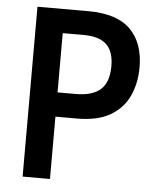

<svg xmlns="http://www.w3.org/2000/svg" viewBox="-52 -759 666 804"><g transform="rotate(5 281.5 -357.0)"><path d="M73 0V-714H287Q407 -714 464 -657.5Q521 -601 521 -498Q521 -433 497 -379.5Q473 -326 420 -294Q367 -262 278 -262H188V0ZM265 -364Q334 -364 368.5 -394.5Q403 -425 403 -493Q403 -555 372 -584Q341 -613 277 -613H188V-364Z"/></g></svg>

Font: Noto Sans Mono SemiCondensed SemiBold
Style: Regular
Weight: 600
Width: 4
Designer: Monotype Design Team
Foundry: Monotype Imaging Inc.
Version: Version 2.014; ttfautohint (v1.8.4.7-5d5b)